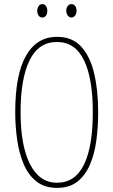

<svg xmlns="http://www.w3.org/2000/svg" viewBox="-20 -903 551 933"><path d="M457 -358Q457 -286 448 -219.5Q439 -153 416.5 -101.5Q394 -50 355.5 -20Q317 10 257 10Q197 10 157.5 -21Q118 -52 95.5 -104.5Q73 -157 63.5 -223Q54 -289 54 -358Q54 -541 106.5 -632.5Q159 -724 257 -724Q331 -724 374.5 -676.5Q418 -629 437.5 -546.5Q457 -464 457 -358ZM80 -358Q80 -195 126 -105Q172 -15 257 -15Q345 -15 388 -103Q431 -191 431 -358Q431 -522 388 -610.5Q345 -699 257 -699Q167 -699 123.5 -609.5Q80 -520 80 -358ZM161 -850Q161 -863 167.5 -873Q174 -883 186 -883Q197 -883 203.5 -873.5Q210 -864 210 -850Q210 -836 203.5 -827Q197 -818 186 -818Q174 -818 167.5 -827.5Q161 -837 161 -850ZM302 -851Q302 -864 309 -873.5Q316 -883 327 -883Q338 -883 345 -874Q352 -865 352 -851Q352 -837 345 -827.5Q338 -818 327 -818Q316 -818 309 -828Q302 -838 302 -851Z"/></svg>

Font: Noto Sans Lao UI ExtCond Thin
Style: Regular
Weight: 100
Width: 2
Designer: Monotype Design Team
Foundry: Monotype Imaging Inc.
Version: Version 2.000; ttfautohint (v1.8.4.7-5d5b)